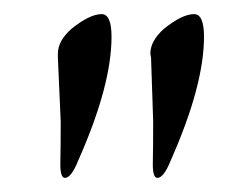

<svg xmlns="http://www.w3.org/2000/svg" viewBox="-20 -696 349 272"><path d="M197 -524 194 -614 193 -620Q193 -638 212 -655Q238 -676 255 -676Q269 -676 269 -644Q269 -575 222 -469Q212 -444 203 -444Q196 -444 196.5 -466Q197 -488 197 -524ZM66 -524 62 -614V-620Q62 -638 81 -655Q107 -676 124 -676Q138 -676 138 -644Q138 -575 91 -469Q81 -444 72 -444Q65 -444 65.5 -466Q66 -488 66 -524Z"/></svg>

Font: EB Garamond
Style: Regular
Weight: 400
Version: Version 0.012